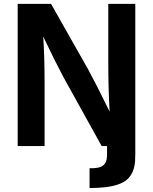

<svg xmlns="http://www.w3.org/2000/svg" viewBox="-20 -750 786 986"><path d="M674.8 35.2Q674.8 62 673.8 76.2Q671.4 108.9 660.9 132.6Q650.4 156.2 632.3 172.1Q614.3 188 585.7 197.5Q557.1 207 522.5 211.2Q487.8 215.3 439.9 215.8V113.8Q488.8 115.7 509.3 99.9Q529.8 84 529.8 44.9V0H502L305.2 -355Q262.2 -435.5 202.1 -562Q209 -458.5 209 -319.8V0H70.8V-730H242.2L434.1 -391.1Q472.2 -321.3 543 -176.8Q536.1 -296.9 536.1 -422.9V-730H674.8Z"/></svg>

Font: Nacelle Bold
Style: Regular
Weight: 700
Designer: Sora Sagano
Foundry: Sora Sagano
Version: Version 1.000;FEAKit 1.0